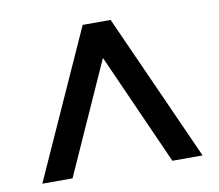

<svg xmlns="http://www.w3.org/2000/svg" viewBox="-64 -775 771 676"><g transform="rotate(-10 321.5 -437.0)"><path d="M35 -174 272 -700H372L608 -174H500L322 -573L143 -174Z"/></g></svg>

Font: DeepMind Sans Medium
Style: Regular
Weight: 500
Designer: Jonny Pinhorn / Modifications: Colophon Foundry
Foundry: Colophon Foundry
Version: Version 1.002; ttfautohint (v1.8.2)